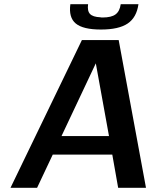

<svg xmlns="http://www.w3.org/2000/svg" viewBox="-20 -890 742 910"><path d="M540 0 512.2 -157.2H230L155.8 0H29.8L368.2 -700.2H542.5L671.9 0ZM434.1 -589.8 271.5 -245.1H496.6ZM636.2 -870.1Q627.4 -807.1 585.2 -778.6Q543 -750 458.5 -750Q373.5 -750 339.1 -778.6Q304.7 -807.1 313.5 -870.1H397.5Q393.1 -838.4 406.5 -824Q419.9 -809.6 455.6 -808.1Q458.5 -807.1 466.3 -807.1Q507.8 -807.1 527.6 -821.8Q547.4 -836.4 552.2 -870.1Z"/></svg>

Font: Fivo Sans Med
Style: Regular
Weight: 450
Designer: Alexander Slobzheninov
Foundry: Alexander Slobzheninov
Version: 1.0